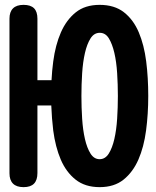

<svg xmlns="http://www.w3.org/2000/svg" viewBox="-20 -760 640 790"><path d="M134 -430H192Q194 -469 199 -507Q208 -575 230.5 -626.5Q253 -678 291.5 -709Q330 -740 390 -740Q451 -740 490 -709.5Q529 -679 551 -627Q573 -575 581.5 -507.5Q590 -440 590 -365Q590 -291 581 -223Q572 -155 549.5 -103.5Q527 -52 488.5 -21Q450 10 390 10Q330 10 291 -21Q252 -52 230 -103.5Q208 -155 199 -223Q193 -273 191 -326H134V-48Q134 -19 120 -4.5Q106 10 77 10Q48 10 33.5 -4.5Q19 -19 19 -47V-683Q19 -711 33.5 -725.5Q48 -740 77 -740Q106 -740 120 -726Q134 -712 134 -683ZM390 -105Q413 -105 427.5 -128Q442 -151 450.5 -188Q459 -225 462 -271.5Q465 -318 465 -365Q465 -412 462 -459Q459 -506 450.5 -542.5Q442 -579 428 -602Q414 -625 390.5 -625Q367 -625 352.5 -602Q338 -579 329.5 -542Q321 -505 318 -458.5Q315 -412 315 -365Q315 -318 318 -271.5Q321 -225 329.5 -188Q338 -151 352.5 -128Q367 -105 390 -105Z"/></svg>

Font: Maple Mono
Style: Bold
Weight: 700
Monospace: yes
Designer: subframe7536
Version: Version 7.200